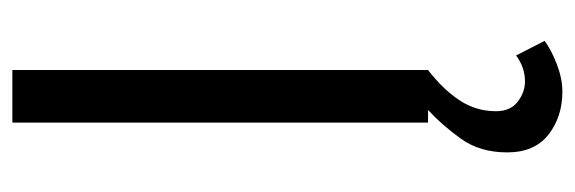

<svg xmlns="http://www.w3.org/2000/svg" viewBox="-322 -374 908 303"><g transform="rotate(-90 131.5 -222.0)"><path d="M139 212Q99 212 71 190Q43 168 43 125Q43 82 64.5 52Q86 22 110 0H90V-656H173V0Q142 24 125 50Q108 76 108 107Q108 130 123 141.5Q138 153 155 153Q177 153 196 139L219 184Q204 195 181.5 203.5Q159 212 139 212Z"/></g></svg>

Font: Processing Sans Pro
Style: Regular
Weight: 400
Designer: Paul D. Hunt
Foundry: Adobe Systems Incorporated
Version: Version 2.020;PS 2.000;hotconv 1.0.86;makeotf.lib2.5.63406